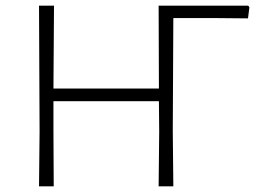

<svg xmlns="http://www.w3.org/2000/svg" viewBox="-20 -659 914 679"><path d="M118 0 120 -194 118 -639H171L169 -346H542L541 -639H858L862 -633L857 -594L751 -595H593L591 -197L593 0H541L543 -194L542 -301H169V-197L170 0Z"/></svg>

Font: Alegreya Sans Light
Style: Regular
Weight: 300
Designer: Juan Pablo del Peral
Foundry: Huerta Tipografica
Version: Version 2.007